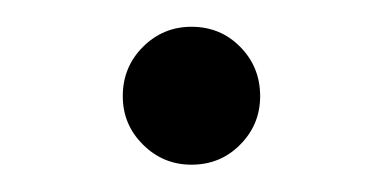

<svg xmlns="http://www.w3.org/2000/svg" viewBox="-20 -115 283 142"><path d="M121.6 6.8Q100.6 6.8 85.7 -8.1Q70.8 -22.9 70.8 -43.9Q70.8 -65.4 85.7 -80.3Q100.6 -95.2 121.6 -95.2Q143.1 -95.2 157.7 -80.3Q172.4 -65.4 172.4 -43.9Q172.4 -22.9 157.7 -8.1Q143.1 6.8 121.6 6.8Z"/></svg>

Font: Inter 24pt Light
Style: Regular
Weight: 300
Designer: Rasmus Andersson
Foundry: rsms
Version: Version 4.001;git-66647c0bb